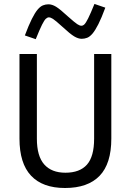

<svg xmlns="http://www.w3.org/2000/svg" viewBox="-20 -925 654 960"><path d="M450.6 -231.5V-655H536.6V-232.1Q536.6 -106.5 477.9 -45.8Q419.1 15 305.1 15Q193 15 135.2 -46.6Q77.4 -108.1 77.4 -232.1V-655H164.4V-231.5Q164.4 -144.5 201.1 -102.9Q237.9 -61.4 307 -61.4Q378.9 -61.4 414.8 -101.9Q450.6 -142.5 450.6 -231.5ZM506.6 -886.7Q487.6 -835.2 471.9 -804.2Q456.1 -773.1 442.7 -757.2Q429.2 -741.4 416 -736.2Q402.7 -731 388.7 -731Q371.1 -731 350.9 -743.1Q330.7 -755.2 291 -792Q256.8 -823.1 244.8 -830.6Q232.9 -838.2 224.2 -838.2Q217.1 -838.2 209.4 -831.3Q201.7 -824.4 190.1 -801.4Q178.6 -778.4 158.7 -729.1L104.3 -747.8Q123.6 -799.3 139.2 -830.3Q154.8 -861.4 168.3 -877.3Q181.7 -893.1 195 -898.3Q208.2 -903.5 222.2 -903.5Q240.2 -903.5 260.2 -891.4Q280.2 -879.3 319.9 -842.5Q354.1 -812.1 366.3 -804.2Q378.4 -796.3 386.8 -796.3Q394.8 -796.3 402 -803.2Q409.2 -810.1 420.8 -833.2Q432.4 -856.4 452.3 -905.4Z"/></svg>

Font: Intel One Mono Light
Style: Regular
Weight: 300
Monospace: yes
Designer: Fred Shallcrass
Foundry: Frere-Jones Type LLC
Version: Version 1.004